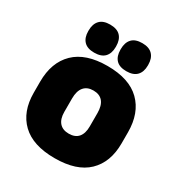

<svg xmlns="http://www.w3.org/2000/svg" viewBox="-166 -809 889 943"><g transform="rotate(30 278.0 -337.5)"><path d="M278 15Q154.5 15 91.8 -45.2Q29 -105.5 29 -212.5V-275Q29 -384.5 92 -446Q155 -507.5 278 -507.5Q401.5 -507.5 464.2 -446Q527 -384.5 527 -275V-212.5Q527 -105.5 464.5 -45.2Q402 15 278 15ZM278 -124Q313.5 -124 331.8 -145.2Q350 -166.5 350 -206V-282Q350 -324.5 331.8 -346.5Q313.5 -368.5 278 -368.5Q243 -368.5 224.5 -346.5Q206 -324.5 206 -282V-206Q206 -166.5 224.5 -145.2Q243 -124 278 -124ZM187 -531Q148 -531 128.8 -551.2Q109.5 -571.5 109.5 -608V-612Q109.5 -649 128.8 -669.5Q148 -690 187 -690Q227 -690 246.2 -669.5Q265.5 -649 265.5 -612V-608Q265.5 -571.5 246.2 -551.2Q227 -531 187 -531ZM369.5 -531Q330 -531 311 -551.2Q292 -571.5 292 -608V-612Q292 -649 311 -669.5Q330 -690 369.5 -690Q408.5 -690 428 -669.5Q447.5 -649 447.5 -612V-608Q447.5 -571.5 428 -551.2Q408.5 -531 369.5 -531Z"/></g></svg>

Font: Anek Latin Medium ExtraBold
Style: Regular
Weight: 800
Version: Version 1.003